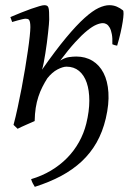

<svg xmlns="http://www.w3.org/2000/svg" viewBox="-20 -477 510 741"><path d="M388.2 -19.5Q376 32.2 352.8 73Q329.6 113.8 295.4 145.8Q261.2 177.7 216.1 201.9Q170.9 226.1 114.3 244.1Q109.9 237.3 106.2 230Q102.5 222.7 100.1 214.4Q141.6 202.1 176.8 181.2Q211.9 160.2 239 132.6Q266.1 105 284.9 71.3Q303.7 37.6 313 0Q324.7 -47.9 324.7 -88.1Q324.7 -128.4 314.7 -157.7Q304.7 -187 284.9 -203.4Q265.1 -219.7 236.8 -219.7Q222.7 -219.7 201.9 -209Q181.2 -198.2 162.6 -174.8Q152.3 -158.7 143.6 -141.4Q134.8 -124 128.2 -104Q121.6 -84 117.9 -60.8Q114.3 -37.6 113.8 -9.8Q106.9 -6.8 98.1 -2.9Q89.4 1 80.3 4.9Q71.3 8.8 62.5 12.9Q53.7 17.1 47.9 20L32.2 4.9Q40.5 -25.9 48.3 -62.5Q56.2 -99.1 63.5 -137.2Q70.8 -175.3 76.9 -212.4Q83 -249.5 87.6 -281.2Q92.3 -313 94.7 -336.7Q97.2 -360.4 97.2 -372.1Q97.2 -383.3 95.9 -389.9Q94.7 -396.5 92.5 -399.7Q90.3 -402.8 86.9 -403.8Q83.5 -404.8 79.1 -404.8Q74.7 -404.8 66.2 -402.8Q57.6 -400.9 48.8 -398.4Q38.6 -395.5 26.9 -392.1L20 -411.1Q40.5 -419.9 61.3 -428.2Q82 -436.5 100.1 -442.9Q118.2 -449.2 131.6 -453.1Q145 -457 150.9 -457Q157.7 -457 161.6 -454.8Q165.5 -452.6 167.2 -446.8Q168.9 -440.9 169.4 -430.2Q169.9 -419.4 169.9 -401.9Q169.9 -396 168.7 -382.1Q167.5 -368.2 165.5 -350.1Q163.6 -332 160.9 -311.3Q158.2 -290.5 155 -271Q151.9 -251.5 148.7 -234.9Q145.5 -218.3 142.1 -208Q194.8 -283.2 235.1 -331.5Q275.4 -379.9 306.4 -407.7Q337.4 -435.5 360.6 -446.3Q383.8 -457 401.9 -457Q417.5 -457 430.7 -451.4Q443.8 -445.8 454.6 -437Q457 -435.1 456.8 -423.3Q456.5 -411.6 453.6 -393.1Q450.7 -374.5 445.3 -350.6Q439.9 -326.7 432.1 -300.8Q421.9 -302.2 413.6 -306.2Q414.6 -329.6 411.6 -345.2Q408.7 -360.8 403.3 -370.4Q397.9 -379.9 391.1 -383.8Q384.3 -387.7 377.4 -387.7Q366.2 -387.7 351.3 -381.3Q336.4 -375 316.2 -358.6Q295.9 -342.3 270.3 -314.2Q244.6 -286.1 212.4 -243.2Q230.5 -254.4 246.1 -256.6Q261.7 -258.8 274.4 -258.8Q309.6 -258.8 336.7 -242.4Q363.8 -226.1 379.6 -195.3Q395.5 -164.6 398.4 -120.1Q401.4 -75.7 388.2 -19.5Z"/></svg>

Font: Gentium Plus CyrE
Style: Italic
Weight: 400
Italic angle: -8°
Designer: J. Victor Gaultney, Annie Olsen, Iska Routamaa, Becca Hirsbrunner
Foundry: SIL International
Version: Version 5.000